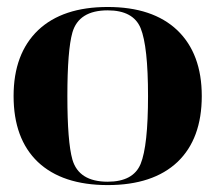

<svg xmlns="http://www.w3.org/2000/svg" viewBox="-20 -533 626 558"><path d="M89.8 -62.5Q19.5 -129.9 19.5 -253.9Q19.5 -377 90.8 -445.3Q162.1 -512.7 293 -512.7Q423.8 -512.7 495.1 -445.3Q566.4 -377 566.4 -253.9Q566.4 -129.9 496.1 -62.5Q424.8 4.9 293 4.9Q161.1 4.9 89.8 -62.5ZM293 -4.9Q367.2 -4.9 388.7 -56.6Q410.2 -109.4 410.2 -253.9Q410.2 -398.4 388.7 -451.2Q367.2 -502.9 293 -502.9Q209 -502.9 190.4 -438.5Q175.8 -386.7 175.8 -253.9Q175.8 -121.1 190.4 -69.3Q209 -4.9 293 -4.9Z"/></svg>

Font: spinweradBold
Style: Regular
Weight: 700
Width: 7
Version: Version 0.3 ; ttfautohint (v1.2) -l 8 -r 50 -G 200 -x 14 -D 